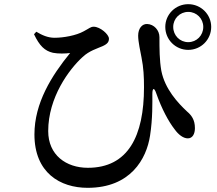

<svg xmlns="http://www.w3.org/2000/svg" viewBox="-20 -850 1040 920"><path d="M772 -721C772 -660 821 -611 882 -611C943 -611 992 -660 992 -721C992 -781 943 -830 882 -830C821 -830 772 -781 772 -721ZM810 -721C810 -761 842 -793 882 -793C922 -793 954 -761 954 -721C954 -680 922 -648 882 -648C842 -648 810 -680 810 -721ZM143 -686C169 -631 194 -606 234 -597C259 -592 294 -593 316 -596C227 -487 145 -356 145 -206C145 -22 268 50 400 50C606 50 682 -89 699 -200C712 -283 710 -361 710 -399C710 -430 719 -432 729 -402C755 -328 788 -267 817 -230C835 -205 858 -187 880 -187C903 -187 914 -209 914 -236C914 -277 897 -298 876 -316C832 -357 770 -424 753 -511C744 -562 744 -617 744 -672C744 -705 718 -734 685 -735C661 -736 642 -714 642 -679C642 -650 653 -602 658 -575C668 -525 670 -482 670 -432C670 -198 594 -46 401 -46C297 -46 211 -107 211 -222C211 -383 311 -518 376 -577C408 -607 445 -617 472 -629C496 -640 502 -650 502 -665C502 -685 460 -722 429 -722C414 -722 408 -714 381 -700C345 -680 285 -669 241 -669C210 -669 182 -681 154 -698Z"/></svg>

Font: Noto Serif CJK KR SemiBold
Style: Regular
Weight: 600
Designer: Ryoko NISHIZUKA 西塚涼子 (kana & ideographs); Frank Grießhammer (Latin, Greek & Cyrillic); Wenlong ZHANG 张文龙 (bopomofo); San
Foundry: Adobe
Version: Version 2.001;hotconv 1.1.0;makeotfexe 2.6.0